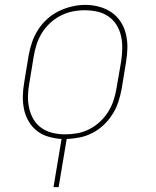

<svg xmlns="http://www.w3.org/2000/svg" viewBox="-20 -561 640 786"><path d="M199 205 232 8Q204 6 178 -1.5Q152 -9 131.5 -25Q111 -41 97.5 -64Q84 -87 78.5 -113Q73 -139 73.5 -167Q74 -195 79 -223L97 -333Q102 -361 111 -387.5Q120 -414 135.5 -438.5Q151 -463 173 -483Q195 -503 221 -515.5Q247 -528 274.5 -534.5Q302 -541 329 -541Q358 -541 386 -533.5Q414 -526 436.5 -510.5Q459 -495 474 -472Q489 -449 495.5 -421.5Q502 -394 501.5 -365Q501 -336 496 -307L478 -197Q473 -170 464.5 -144Q456 -118 441 -94Q426 -70 405 -50Q384 -30 359 -17Q334 -4 307 1.5Q280 7 253 8L220 205ZM246 -11Q271 -11 296.5 -15.5Q322 -20 345.5 -32Q369 -44 389 -62.5Q409 -81 423 -103.5Q437 -126 445 -150.5Q453 -175 457 -200L476 -310Q480 -336 480.5 -362.5Q481 -389 475.5 -413.5Q470 -438 457 -459Q444 -480 423.5 -494Q403 -508 378 -513.5Q353 -519 326 -519Q301 -519 276.5 -514Q252 -509 228.5 -497Q205 -485 185 -466.5Q165 -448 151.5 -426Q138 -404 130 -379.5Q122 -355 118 -330L100 -220Q95 -194 94.5 -168Q94 -142 99.5 -117.5Q105 -93 117.5 -72Q130 -51 150 -37Q170 -23 195 -17Q220 -11 246 -11Z"/></svg>

Font: Iosevka Slab Thin Extended
Style: Italic
Weight: 100
Width: 7
Italic angle: -9°
Monospace: yes
Designer: Belleve Invis
Foundry: Belleve Invis
Version: Version 11.1.0; ttfautohint (v1.8.3)